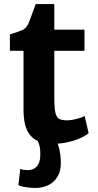

<svg xmlns="http://www.w3.org/2000/svg" viewBox="-20 -704 484 951"><path d="M71 213 80.5 132.5Q87.5 136 97.2 137.2Q107 138.5 119 138.5Q145 138.5 162 120.8Q179 103 179.5 65.5Q180.5 34.5 175 16Q171.5 3.5 167 -6L162 -8.5Q129 -25.5 112.8 -62Q96.5 -98.5 96.5 -158.5V-452.5H29V-534Q66 -544.5 88.2 -554Q110.5 -563.5 120.5 -587Q125.5 -598.5 131.2 -614Q137 -629.5 143.5 -647.5Q150 -665.5 157 -684H249V-557H398.5V-452.5H249V-223Q249 -170 254.5 -145.8Q260 -121.5 273.5 -114.8Q287 -108 312.5 -108Q325.5 -108 342.5 -111.2Q359.5 -114.5 375 -119.5Q390.5 -124.5 399 -130L419 -44.5Q405.5 -32.5 378.5 -20.2Q351.5 -8 317 0Q291.5 6 265.5 7.5Q267 11 268 14.5Q275 34 278.2 58Q281.5 82 281.5 105.5Q280.5 147.5 263 174.2Q245.5 201 217.2 214Q189 227 156.5 227Q142 227 124.5 225.2Q107 223.5 92.2 220.2Q77.5 217 71 213Z"/></svg>

Font: Koeln Type Sans
Style: Bold
Weight: 700
Designer: Eben Sorkin
Foundry: Eben Sorkin
Version: Version 2.001